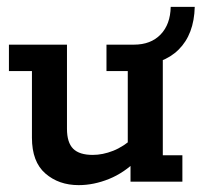

<svg xmlns="http://www.w3.org/2000/svg" viewBox="-20 -529 597 559"><path d="M209 10Q151 10 112 -24Q73 -58 73 -128V-322H6V-399H175V-154Q175 -114 193 -96Q211 -78 250 -78Q279 -78 309.5 -90Q340 -102 371 -130L352 -97V-322H290V-399H454V-77H511V0H360V-61L380 -64Q342 -26 297.5 -8Q253 10 209 10ZM356 -340V-399H370Q419 -399 447.5 -428.5Q476 -458 477 -509H547Q545 -429 500 -384.5Q455 -340 377 -340Z"/></svg>

Font: Rokkitt SemiBold
Style: Regular
Weight: 600
Designer: Vernon Adams
Foundry: Vernon Adams
Version: Version 3.103